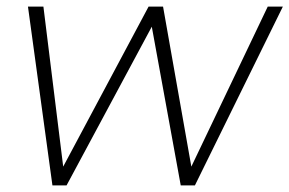

<svg xmlns="http://www.w3.org/2000/svg" viewBox="-20 -563 879 583"><path d="M139.2 0 64.9 -543H111.8L171.9 -57.1L431.2 -543H475.1L561 -57.1L793 -543H838.9L571.8 0H528.8L440.9 -481.9L182.1 0Z"/></svg>

Font: SVN-Poppins ExtraLight
Style: Italic
Weight: 200
Italic angle: -10°
Designer: Ninad Kale (Devanagari), Jonny Pinhorn (Latin)
Foundry: Indian Type Foundry
Version: Version 3.002 2017